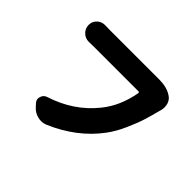

<svg xmlns="http://www.w3.org/2000/svg" viewBox="-154 -1004 1309 1309"><g transform="rotate(45 500.0 -349.5)"><path d="M713.9 -734.4Q720.7 -734.4 726.6 -734.4Q797.9 -734.4 844.7 -704.1Q871.1 -688.5 880.9 -658.2Q885.7 -642.6 885.7 -626Q885.7 -612.3 882.8 -598.6Q878.9 -586.9 878.9 -585.9Q862.3 -521.5 847.7 -473.6Q833 -425.8 800.3 -351.6Q767.6 -277.3 727.5 -223.6Q607.4 -61.5 400.4 27.3Q378.9 36.1 356.4 36.1Q341.8 36.1 327.1 32.2Q290 23.4 263.7 -5.9L246.1 -25.4Q232.4 -40 232.4 -57.6Q232.4 -65.4 235.4 -74.2Q243.2 -101.6 271.5 -110.4Q463.9 -171.9 582 -319.3Q664.1 -419.9 690.4 -567.4Q691.4 -571.3 689 -574.2Q686.5 -577.1 682.6 -577.1H252Q231.4 -577.1 207 -576.2Q205.1 -576.2 204.1 -576.2Q170.9 -576.2 147.5 -598.6Q122.1 -623 122.1 -657.2V-658.2Q122.1 -692.4 147.5 -714.8Q169.9 -735.4 201.2 -735.4Q204.1 -735.4 207 -735.4Q235.4 -734.4 252 -734.4H693.4Q704.1 -734.4 713.9 -734.4Z"/></g></svg>

Font: Gen Jyuu GothicX Heavy
Style: Bold
Weight: 900
Designer: [Source Han Sans]
Ryoko NISHIZUKA  (kana & ideographs); Paul D. Hunt (Latin, Greek & Cyrillic); Wenlong ZHANG  (bopomofo
Version: Version 1.002.20150607